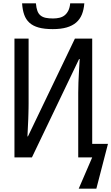

<svg xmlns="http://www.w3.org/2000/svg" viewBox="-20 -946 669 1154"><path d="M450.2 0V-387.2Q450.2 -415 451.4 -449.7Q452.6 -484.4 454.6 -516.1Q456.5 -553.2 459 -590.8H455.1L171.9 0H66.9V-713.9H151.9V-323.2Q151.9 -310.5 151.6 -295.4Q151.4 -280.3 150.9 -263.9Q150.4 -247.6 149.9 -231.2Q149.4 -214.8 148.4 -199.2Q146.5 -163.1 145 -126H147.9L430.2 -713.9H534.2V-81.1H628.9L559.1 188H453.1L534.2 0ZM486.8 -925.8Q483.9 -888.2 472.2 -859.1Q460.4 -830.1 437.7 -810.5Q415 -791 380.4 -781Q345.7 -771 296.9 -771Q246.6 -771 212.4 -780.5Q178.2 -790 157 -809.3Q135.7 -828.6 125.5 -857.7Q115.2 -886.7 112.8 -925.8H195.8Q198.2 -897.9 204.8 -880.4Q211.4 -862.8 223.9 -852.8Q236.3 -842.8 254.6 -838.9Q272.9 -835 298.8 -835Q320.3 -835 338.1 -839.4Q356 -843.8 369.1 -854.5Q382.3 -865.2 390.9 -882.6Q399.4 -899.9 401.9 -925.8Z"/></svg>

Font: Droid Sans Mono
Style: Regular
Weight: 400
Monospace: yes
Foundry: Ascender Corporation
Version: Version 1.00 build 112